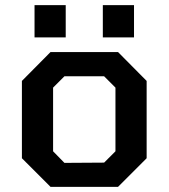

<svg xmlns="http://www.w3.org/2000/svg" viewBox="-20 -725 654 745"><path d="M114 -580V-705H235V-580ZM379 -580V-705H500V-580ZM176 0 65 -111V-411L176 -523H438L549 -411V-111L438 0ZM230 -93 384 -94 428 -138V-385L384 -429H230L186 -385V-138Z"/></svg>

Font: Tomorrow Medium
Style: Regular
Weight: 500
Designer: Tony de Marco, Monica Rizzolli
Foundry: Just in Type
Version: Version 2.002